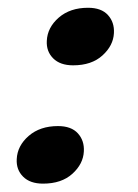

<svg xmlns="http://www.w3.org/2000/svg" viewBox="-20 -452 346 482"><path d="M88 9Q55.5 9 38 -8.5Q20.5 -26 22 -52.5Q23.5 -86 52 -110.8Q80.5 -135.5 125.5 -135.5Q159 -135.5 175.5 -117.2Q192 -99 190.5 -72Q189 -40.5 161.8 -15.8Q134.5 9 88 9ZM163.5 -288Q131 -288 113.5 -305.5Q96 -323 97.5 -349.5Q99 -383 127.5 -407.8Q156 -432.5 201 -432.5Q234.5 -432.5 251 -414.2Q267.5 -396 266 -369Q264.5 -337.5 237.2 -312.8Q210 -288 163.5 -288Z"/></svg>

Font: Fraunces 72pt S000 SemiBold
Style: Italic
Weight: 600
Italic angle: -16°
Version: Version 1.000; ttfautohint (v1.8.3)